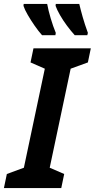

<svg xmlns="http://www.w3.org/2000/svg" viewBox="-59 -961 484 981"><path d="M-39 0 -24 -72 63 -104 170 -610 97 -642 112 -714H405L390 -642L302 -610L195 -104L269 -72L254 0ZM323 -781Q303 -803 283 -830Q263 -857 247.5 -884Q232 -911 225 -931L226 -941H346Q353 -911 363.5 -874Q374 -837 390 -793L387 -781ZM156 -781Q138 -801 118.5 -829Q99 -857 83 -884.5Q67 -912 61 -931L62 -941H182Q188 -908 200 -867.5Q212 -827 226 -793L224 -781Z"/></svg>

Font: Noto Sans Condensed
Style: Bold Italic
Weight: 700
Width: 3
Italic angle: -12°
Designer: Monotype Design Team
Foundry: Monotype Imaging Inc.
Version: Version 2.013; ttfautohint (v1.8.4.7-5d5b)